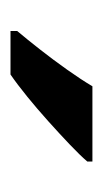

<svg xmlns="http://www.w3.org/2000/svg" viewBox="67 -874 200 375"><g transform="rotate(90 167.5 -686.0)"><path d="M295 -756Q283 -742 262 -722Q241 -702 216.5 -680Q192 -658 168 -638.5Q144 -619 125 -606H40V-619Q56 -638 76 -663.5Q96 -689 115.5 -716.5Q135 -744 148 -766H295Z"/></g></svg>

Font: Noto Sans NKo Unjoined SemiBold
Style: Regular
Weight: 600
Designer: Monotype Design Team
Foundry: Monotype Imaging Inc.
Version: Version 2.004